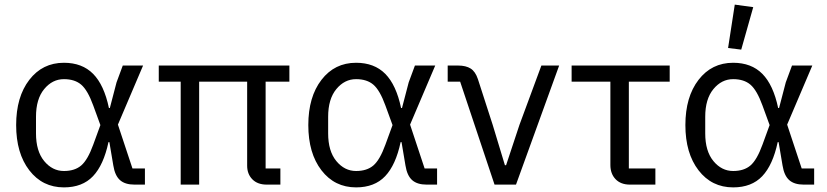

<svg xmlns="http://www.w3.org/2000/svg" viewBox="-20 -800 3584 832"><path d="M608 -70V0H563Q522 0 500 -19.5Q478 -39 471 -83L454 -184H450Q429 -85 383 -36.5Q337 12 257 12Q164 12 107 -62Q50 -136 50 -258Q50 -380 107 -454Q164 -528 257 -528Q336 -528 383.5 -480Q431 -432 452 -332H456L485 -443L512 -516H600L491 -260L554 -70ZM257 -59Q304 -59 332 -83Q360 -107 384 -173L415 -258L384 -343Q360 -409 332 -433Q304 -457 257 -457Q207 -457 171.5 -414Q136 -371 136 -294V-222Q136 -145 171.5 -102Q207 -59 257 -59Z M1131 -446V-70H1195V0H1136Q1096 0 1073.5 -23Q1051 -46 1051 -82V-446H843V0H763V-446H668V-516H1234V-446Z M1874 -70V0H1829Q1788 0 1766 -19.5Q1744 -39 1737 -83L1720 -184H1716Q1695 -85 1649 -36.5Q1603 12 1523 12Q1430 12 1373 -62Q1316 -136 1316 -258Q1316 -380 1373 -454Q1430 -528 1523 -528Q1602 -528 1649.5 -480Q1697 -432 1718 -332H1722L1751 -443L1778 -516H1866L1757 -260L1820 -70ZM1523 -59Q1570 -59 1598 -83Q1626 -107 1650 -173L1681 -258L1650 -343Q1626 -409 1598 -433Q1570 -457 1523 -457Q1473 -457 1437.5 -414Q1402 -371 1402 -294V-222Q1402 -145 1437.5 -102Q1473 -59 1523 -59Z M2216 0H2123L1974 -446H1920V-516H1965Q1999 -516 2019.5 -503Q2040 -490 2051 -457L2115 -259L2168 -84H2173L2231 -259L2326 -516H2403Z M2820 0H2710Q2670 0 2647.5 -23.5Q2625 -47 2625 -85V-446H2457V-516H2882V-446H2705V-70H2820Z M3244 -769 3192 -585 3135 -592 3164 -780ZM3508 -70V0H3463Q3422 0 3400 -19.5Q3378 -39 3371 -83L3354 -184H3350Q3329 -85 3283 -36.5Q3237 12 3157 12Q3064 12 3007 -62Q2950 -136 2950 -258Q2950 -380 3007 -454Q3064 -528 3157 -528Q3236 -528 3283.5 -480Q3331 -432 3352 -332H3356L3385 -443L3412 -516H3500L3391 -260L3454 -70ZM3157 -59Q3204 -59 3232 -83Q3260 -107 3284 -173L3315 -258L3284 -343Q3260 -409 3232 -433Q3204 -457 3157 -457Q3107 -457 3071.5 -414Q3036 -371 3036 -294V-222Q3036 -145 3071.5 -102Q3107 -59 3157 -59Z"/></svg>

Font: Aneliza
Style: Regular
Weight: 400
Designer: Mike Abbink, Paul van der Laan, Pieter van Rosmalen
Foundry: Bold Monday
Version: Version 3.0